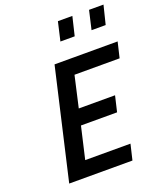

<svg xmlns="http://www.w3.org/2000/svg" viewBox="-164 -1020 948 1124"><g transform="rotate(-20 310.5 -458.0)"><path d="M306 -799 333 -916H423L395 -799ZM500 -799 527 -916H617L588 -799ZM70 0 228 -685H621L598 -588H317L273 -394H499L476 -296H251L205 -97H487L464 0Z"/></g></svg>

Font: Titillium Web SemiBold
Style: Italic
Weight: 600
Italic angle: -13°
Version: Version 1.002;PS 57.000;hotconv 1.0.70;makeotf.lib2.5.55311